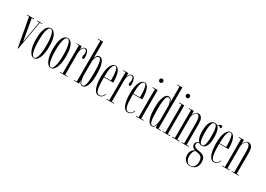

<svg xmlns="http://www.w3.org/2000/svg" viewBox="-1 -1742 4127 2983"><g transform="rotate(30 2063.0 -250.5)"><path d="M143.5 3 49 -513.5H9.5V-523.5H136.5V-513.5H97.5L165 -127.5L231.5 -513.5H191.5V-523.5H280V-513.5H243L152.5 3Z M436.5 11Q386 11 352 -62Q318 -135 318 -263.5Q318 -357.5 334.2 -415.5Q350.5 -473.5 377.2 -500Q404 -526.5 436.5 -526.5Q468.5 -526.5 495.5 -500Q522.5 -473.5 538.8 -415.5Q555 -357.5 555 -263.5Q555 -135 520.8 -62Q486.5 11 436.5 11ZM436.5 2Q467.5 2 487.5 -65.8Q507.5 -133.5 507.5 -263.5Q507.5 -391 487.5 -454.2Q467.5 -517.5 436.5 -517.5Q404.5 -517.5 385 -454.2Q365.5 -391 365.5 -263.5Q365.5 -133.5 385 -65.8Q404.5 2 436.5 2Z M739 11Q688.5 11 654.5 -62Q620.5 -135 620.5 -263.5Q620.5 -357.5 636.8 -415.5Q653 -473.5 679.8 -500Q706.5 -526.5 739 -526.5Q771 -526.5 798 -500Q825 -473.5 841.2 -415.5Q857.5 -357.5 857.5 -263.5Q857.5 -135 823.2 -62Q789 11 739 11ZM739 2Q770 2 790 -65.8Q810 -133.5 810 -263.5Q810 -391 790 -454.2Q770 -517.5 739 -517.5Q707 -517.5 687.5 -454.2Q668 -391 668 -263.5Q668 -133.5 687.5 -65.8Q707 2 739 2Z M899.5 0V-10H943V-513.5H899.5V-523.5H988V-460.5Q988.5 -465.5 996 -481.5Q1003.5 -497.5 1018 -512Q1032.5 -526.5 1054.5 -526.5Q1088.5 -526.5 1104.2 -488Q1120 -449.5 1120 -399.5Q1120 -382 1115.2 -371.8Q1110.5 -361.5 1099.5 -361.5Q1087.5 -361.5 1083 -372Q1078.5 -382.5 1078.5 -397.5Q1078.5 -411.5 1083.5 -423.5Q1088.5 -435.5 1088.5 -451.5Q1088.5 -484.5 1076 -499.5Q1063.5 -514.5 1049 -514.5Q1028 -514.5 1014.5 -494.2Q1001 -474 994.5 -446.5Q988 -419 988 -397.5V-10H1033.5V0Z M1305.5 10Q1283.5 10 1269.8 -3.5Q1256 -17 1249.5 -34.8Q1243 -52.5 1241.5 -66V0H1152V-10H1196.5V-740H1152V-750H1241.5V-452.5Q1244.5 -464.5 1252 -481.8Q1259.5 -499 1273.8 -512.2Q1288 -525.5 1311.5 -525.5Q1338 -525.5 1360.5 -499.2Q1383 -473 1397 -414.5Q1411 -356 1411 -259Q1411 -162.5 1396 -103.2Q1381 -44 1356.8 -17Q1332.5 10 1305.5 10ZM1302 -2Q1329 -2 1341.8 -37Q1354.5 -72 1358.2 -130Q1362 -188 1362 -256.5Q1362 -297.5 1360.5 -341.8Q1359 -386 1353.8 -424Q1348.5 -462 1337 -485.8Q1325.5 -509.5 1305.5 -509.5Q1286 -509.5 1272.5 -491.8Q1259 -474 1251.5 -449.2Q1244 -424.5 1241.5 -403.5V-134Q1243.5 -104.5 1250 -74Q1256.5 -43.5 1269.2 -22.8Q1282 -2 1302 -2Z M1596 11Q1563 11 1540.8 -13.5Q1518.5 -38 1505.8 -78Q1493 -118 1487.5 -166.5Q1482 -215 1482 -262.5Q1482 -391.5 1514 -459Q1546 -526.5 1594 -526.5Q1621.5 -526.5 1640.8 -506.5Q1660 -486.5 1671.8 -454Q1683.5 -421.5 1688.8 -383Q1694 -344.5 1694 -307Q1694 -299.5 1694 -292.2Q1694 -285 1693.5 -278H1529V-275.5Q1529 -227 1530.5 -178.2Q1532 -129.5 1538.5 -89.5Q1545 -49.5 1560 -25.2Q1575 -1 1601 -1Q1635 -1 1655 -22Q1675 -43 1682 -67.5L1691 -62.5Q1680.5 -32.5 1657 -10.8Q1633.5 11 1596 11ZM1594 -517.5Q1530.5 -517.5 1529 -288H1647.5Q1647.5 -355 1643.2 -406.8Q1639 -458.5 1627.5 -488Q1616 -517.5 1594 -517.5Z M1736 0V-10H1779.5V-513.5H1736V-523.5H1824.5V-460.5Q1825 -465.5 1832.5 -481.5Q1840 -497.5 1854.5 -512Q1869 -526.5 1891 -526.5Q1925 -526.5 1940.8 -488Q1956.5 -449.5 1956.5 -399.5Q1956.5 -382 1951.8 -371.8Q1947 -361.5 1936 -361.5Q1924 -361.5 1919.5 -372Q1915 -382.5 1915 -397.5Q1915 -411.5 1920 -423.5Q1925 -435.5 1925 -451.5Q1925 -484.5 1912.5 -499.5Q1900 -514.5 1885.5 -514.5Q1864.5 -514.5 1851 -494.2Q1837.5 -474 1831 -446.5Q1824.5 -419 1824.5 -397.5V-10H1870V0Z M2117.5 11Q2084.5 11 2062.2 -13.5Q2040 -38 2027.2 -78Q2014.5 -118 2009 -166.5Q2003.5 -215 2003.5 -262.5Q2003.5 -391.5 2035.5 -459Q2067.5 -526.5 2115.5 -526.5Q2143 -526.5 2162.2 -506.5Q2181.5 -486.5 2193.2 -454Q2205 -421.5 2210.2 -383Q2215.5 -344.5 2215.5 -307Q2215.5 -299.5 2215.5 -292.2Q2215.5 -285 2215 -278H2050.5V-275.5Q2050.5 -227 2052 -178.2Q2053.5 -129.5 2060 -89.5Q2066.5 -49.5 2081.5 -25.2Q2096.5 -1 2122.5 -1Q2156.5 -1 2176.5 -22Q2196.5 -43 2203.5 -67.5L2212.5 -62.5Q2202 -32.5 2178.5 -10.8Q2155 11 2117.5 11ZM2115.5 -517.5Q2052 -517.5 2050.5 -288H2169Q2169 -355 2164.8 -406.8Q2160.5 -458.5 2149 -488Q2137.5 -517.5 2115.5 -517.5Z M2327.5 -642Q2312 -642 2301.8 -652.2Q2291.5 -662.5 2291.5 -677Q2291.5 -692 2301.8 -702.2Q2312 -712.5 2327.5 -712.5Q2341.5 -712.5 2351.2 -702.2Q2361 -692 2361 -677Q2361 -662.5 2351.2 -652.2Q2341.5 -642 2327.5 -642ZM2261.5 0V-10H2306V-513.5H2261.5V-523.5H2351V-10H2396.5V0Z M2551 10Q2523.5 10 2500 -17Q2476.5 -44 2462 -103.2Q2447.5 -162.5 2447.5 -259Q2447.5 -356 2462 -414.5Q2476.5 -473 2499.5 -499.2Q2522.5 -525.5 2548 -525.5Q2570.5 -525.5 2584.5 -512.2Q2598.5 -499 2606.2 -481.8Q2614 -464.5 2617.5 -452.5V-740H2572.5V-750H2662.5V-10H2708V0H2617.5V-66.5Q2616 -52.5 2608.5 -34.8Q2601 -17 2587 -3.5Q2573 10 2551 10ZM2555 -2Q2576 -2 2589 -22.5Q2602 -43 2608.5 -73.5Q2615 -104 2617.5 -133.5V-403.5Q2614.5 -424.5 2607 -449.2Q2599.5 -474 2586.2 -491.8Q2573 -509.5 2554 -509.5Q2534.5 -509.5 2523.2 -485.8Q2512 -462 2506.2 -424Q2500.5 -386 2498.8 -341.8Q2497 -297.5 2497 -256.5Q2497 -188 2500.5 -130Q2504 -72 2516.2 -37Q2528.5 -2 2555 -2Z M2804.5 -642Q2789 -642 2778.8 -652.2Q2768.5 -662.5 2768.5 -677Q2768.5 -692 2778.8 -702.2Q2789 -712.5 2804.5 -712.5Q2818.5 -712.5 2828.2 -702.2Q2838 -692 2838 -677Q2838 -662.5 2828.2 -652.2Q2818.5 -642 2804.5 -642ZM2738.5 0V-10H2783V-513.5H2738.5V-523.5H2828V-10H2873.5V0Z M2910.5 0V-10H2954.5V-513.5H2910.5V-523.5H2999.5V-447.5Q3005 -464.5 3016 -482.8Q3027 -501 3043.5 -513.8Q3060 -526.5 3081.5 -526.5Q3100.5 -526.5 3120 -516.2Q3139.5 -506 3153 -474.8Q3166.5 -443.5 3166.5 -380.5V-10H3208.5V0H3080V-10H3121.5V-368Q3121.5 -444 3107.5 -478.2Q3093.5 -512.5 3065.5 -512.5Q3048 -512.5 3033 -492.8Q3018 -473 3008.8 -448.2Q2999.5 -423.5 2999.5 -409V-10H3042V0Z M3375.5 249Q3333 249 3305 230Q3277 211 3263.5 180.8Q3250 150.5 3250 116.5Q3250 71.5 3271.5 40.2Q3293 9 3323 -2Q3315 -3.5 3299.5 -11.5Q3284 -19.5 3271 -35Q3258 -50.5 3258 -74Q3258 -97 3268 -111Q3278 -125 3290.8 -131.8Q3303.5 -138.5 3312.5 -138.5Q3314 -138.5 3316.8 -138.2Q3319.5 -138 3320.5 -137.5Q3300 -155.5 3284 -199.8Q3268 -244 3268 -314.5Q3268 -395.5 3283.5 -441.8Q3299 -488 3324 -507.2Q3349 -526.5 3377.5 -526.5Q3408 -526.5 3430 -508Q3435.5 -523.5 3450.5 -534.8Q3465.5 -546 3481.5 -546Q3493 -546 3499 -539.2Q3505 -532.5 3505 -523Q3505 -513.5 3499.5 -507Q3494 -500.5 3484.5 -500.5Q3472 -500.5 3467.5 -510.2Q3463 -520 3453 -520Q3440 -520 3435.5 -502.5Q3458.5 -478.5 3469.2 -433.2Q3480 -388 3480 -325.5Q3480 -215.5 3451 -165.5Q3422 -115.5 3374.5 -115.5Q3352.5 -115.5 3340.8 -121.8Q3329 -128 3327 -130Q3326 -131 3322 -131Q3313 -131 3298 -121.8Q3283 -112.5 3283 -88Q3283 -60 3306.2 -45.2Q3329.5 -30.5 3384 -23Q3445.5 -15 3474.8 14.5Q3504 44 3504 106Q3504 177 3465.8 213Q3427.5 249 3375.5 249ZM3374.5 -125.5Q3390.5 -125.5 3403.8 -140.2Q3417 -155 3424.8 -197.5Q3432.5 -240 3432.5 -323.5Q3432.5 -402.5 3425 -444Q3417.5 -485.5 3404.8 -501Q3392 -516.5 3376.5 -516.5Q3360 -516.5 3346.2 -501Q3332.5 -485.5 3324.2 -443Q3316 -400.5 3316 -320.5Q3316 -238.5 3324.2 -196.8Q3332.5 -155 3345.8 -140.2Q3359 -125.5 3374.5 -125.5ZM3375.5 240Q3420.5 240 3443.8 206Q3467 172 3467 125.5Q3467 70 3446 44.2Q3425 18.5 3392.5 13Q3367.5 8.5 3356.2 5.8Q3345 3 3338 2Q3309 17.5 3298.2 51.5Q3287.5 85.5 3287.5 117Q3287.5 144.5 3295.8 173Q3304 201.5 3323.2 220.8Q3342.5 240 3375.5 240Z M3663.5 11Q3630.5 11 3608.2 -13.5Q3586 -38 3573.2 -78Q3560.5 -118 3555 -166.5Q3549.5 -215 3549.5 -262.5Q3549.5 -391.5 3581.5 -459Q3613.5 -526.5 3661.5 -526.5Q3689 -526.5 3708.2 -506.5Q3727.5 -486.5 3739.2 -454Q3751 -421.5 3756.2 -383Q3761.5 -344.5 3761.5 -307Q3761.5 -299.5 3761.5 -292.2Q3761.5 -285 3761 -278H3596.5V-275.5Q3596.5 -227 3598 -178.2Q3599.5 -129.5 3606 -89.5Q3612.5 -49.5 3627.5 -25.2Q3642.5 -1 3668.5 -1Q3702.5 -1 3722.5 -22Q3742.5 -43 3749.5 -67.5L3758.5 -62.5Q3748 -32.5 3724.5 -10.8Q3701 11 3663.5 11ZM3661.5 -517.5Q3598 -517.5 3596.5 -288H3715Q3715 -355 3710.8 -406.8Q3706.5 -458.5 3695 -488Q3683.5 -517.5 3661.5 -517.5Z M3809 0V-10H3853V-513.5H3809V-523.5H3898V-447.5Q3903.5 -464.5 3914.5 -482.8Q3925.5 -501 3942 -513.8Q3958.5 -526.5 3980 -526.5Q3999 -526.5 4018.5 -516.2Q4038 -506 4051.5 -474.8Q4065 -443.5 4065 -380.5V-10H4107V0H3978.5V-10H4020V-368Q4020 -444 4006 -478.2Q3992 -512.5 3964 -512.5Q3946.5 -512.5 3931.5 -492.8Q3916.5 -473 3907.2 -448.2Q3898 -423.5 3898 -409V-10H3940.5V0Z"/></g></svg>

Font: Imbue 100pt ExtraLight
Style: Regular
Weight: 200
Designer: Tyler Finck
Foundry: Etcetera Type Company
Version: Version 1.102; ttfautohint (v1.8.3)